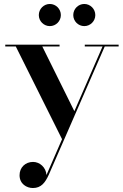

<svg xmlns="http://www.w3.org/2000/svg" viewBox="-20 -685 618 967"><path d="M349 -609C349 -578.5 374 -553.5 404.5 -553.5C435 -553.5 460 -578.5 460 -609C460 -640 435 -665 404.5 -665C374 -665 349 -640 349 -609ZM175.5 -609C175.5 -578.5 200.5 -553.5 231 -553.5C261.5 -553.5 286.5 -578.5 286.5 -609C286.5 -640 261.5 -665 231 -665C200.5 -665 175.5 -640 175.5 -609ZM280 -451V-460H6.5V-451H59.5L292.5 16L214 196.5C212 158 180 130.5 146.5 130.5C108 130.5 78.5 158 78.5 197.5C78.5 241.5 114.5 262 145.5 262C187.5 262 207.5 235 226 194.5L507.5 -451H577.5V-460H407V-451H496.5L354.5 -125L193 -451Z"/></svg>

Font: Bodoni* 24pt Medium
Style: Regular
Weight: 500
Version: Version 2.3